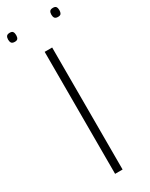

<svg xmlns="http://www.w3.org/2000/svg" viewBox="-244 -912 744 954"><g transform="rotate(-30 128.0 -434.5)"><path d="M108 0V-700H151V0ZM253 -817Q239 -817 234 -824Q229 -831 229 -843Q229 -855 234 -862Q239 -869 253 -869Q266 -869 270.5 -862Q275 -855 275 -843Q275 -831 270.5 -824Q266 -817 253 -817ZM5 -817Q-9 -817 -14 -824Q-19 -831 -19 -843Q-19 -855 -14 -862Q-9 -869 5 -869Q18 -869 22.5 -862Q27 -855 27 -843Q27 -831 22.5 -824Q18 -817 5 -817Z"/></g></svg>

Font: Georama Extended ExtraLight
Style: Regular
Weight: 200
Width: 7
Designer: Jean-Baptiste Levee
Foundry: Production Type
Version: Version 1.000